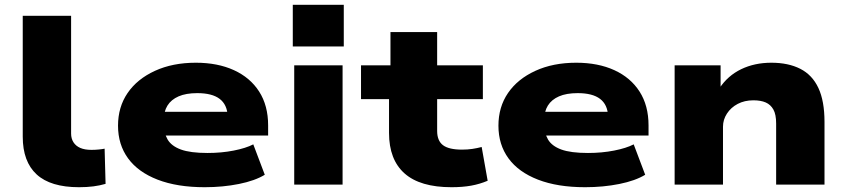

<svg xmlns="http://www.w3.org/2000/svg" viewBox="-20 -771 3537 802"><path d="M310 11Q191 11 133 -42.5Q75 -96 75 -200V-705H277V-213Q277 -192 287 -176.5Q297 -161 315.5 -153Q334 -145 362 -145Q377 -145 392.5 -146.5Q408 -148 417 -150L421 -3Q397 4 370 7.5Q343 11 310 11Z M835 11Q720 11 638.5 -20.5Q557 -52 515 -109.5Q473 -167 473 -246Q473 -324 513 -382.5Q553 -441 627 -475Q701 -509 798 -509Q889 -509 957 -478Q1025 -447 1062.5 -388.5Q1100 -330 1100 -247V-205H637V-304H952L931 -286Q929 -334 897.5 -358Q866 -382 804 -382Q757 -382 726 -368.5Q695 -355 679.5 -330Q664 -305 664 -269V-256Q664 -216 680 -188.5Q696 -161 735.5 -146.5Q775 -132 847 -132Q905 -132 956 -142Q1007 -152 1038 -168L1086 -41Q1045 -16 978 -2.5Q911 11 835 11Z M1203 -577V-751H1416V-577ZM1209 0V-498H1411V0Z M1866 11Q1735 11 1670 -46.5Q1605 -104 1605 -216V-357H1488V-498H1611V-637H1806V-498H1997V-357H1806V-224Q1806 -183 1830.5 -164.5Q1855 -146 1910 -146Q1933 -146 1953 -149Q1973 -152 1992 -157L2017 -16Q1984 -2 1948 4.5Q1912 11 1866 11Z M2424 11Q2309 11 2227.5 -20.5Q2146 -52 2104 -109.5Q2062 -167 2062 -246Q2062 -324 2102 -382.5Q2142 -441 2216 -475Q2290 -509 2387 -509Q2478 -509 2546 -478Q2614 -447 2651.5 -388.5Q2689 -330 2689 -247V-205H2226V-304H2541L2520 -286Q2518 -334 2486.5 -358Q2455 -382 2393 -382Q2346 -382 2315 -368.5Q2284 -355 2268.5 -330Q2253 -305 2253 -269V-256Q2253 -216 2269 -188.5Q2285 -161 2324.5 -146.5Q2364 -132 2436 -132Q2494 -132 2545 -142Q2596 -152 2627 -168L2675 -41Q2634 -16 2567 -2.5Q2500 11 2424 11Z M2798 0V-498H2990V-402H2985Q3020 -455 3076 -482Q3132 -509 3202 -509Q3273 -509 3323 -483.5Q3373 -458 3398.5 -403.5Q3424 -349 3424 -262V0H3222V-255Q3222 -293 3210.5 -313.5Q3199 -334 3178.5 -343Q3158 -352 3127 -352Q3090 -352 3061.5 -337Q3033 -322 3016.5 -296.5Q3000 -271 3000 -242V0Z"/></svg>

Font: Nunito Sans 10pt Expanded Black
Style: Regular
Weight: 900
Width: 7
Designer: Vernon Adams
Foundry: Vernon Adams
Version: Version 3.101;gftools[0.9.27]